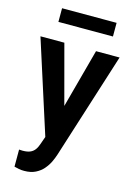

<svg xmlns="http://www.w3.org/2000/svg" viewBox="-136 -778 740 1061"><g transform="rotate(15 234.0 -248.0)"><path d="M198.7 -59.1 325.2 -528.3H460L267.1 79.6Q260.7 99.6 249.8 122.6Q238.8 145.5 220.9 166.3Q203.1 187 176.5 200.2Q149.9 213.4 112.3 213.4Q95.2 213.4 82.5 210.9Q69.8 208.5 55.2 204.6V106.9Q60.1 106.9 65.4 107.4Q70.8 107.9 75.2 107.9Q101.1 107.9 117.7 101.1Q134.3 94.2 144.8 80.1Q155.3 65.9 162.6 43.5ZM144 -528.3 247.6 -140.6 267.6 -2 180.7 13.2 7.3 -528.3ZM394.5 -709V-630.9H82.5V-709Z"/></g></svg>

Font: Roboto SemiCondensed SemiBold
Style: Regular
Weight: 600
Width: 4
Designer: Christian Robertson
Foundry: Google
Version: Version 3.009; 2024